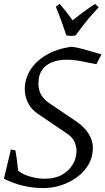

<svg xmlns="http://www.w3.org/2000/svg" viewBox="-20 -952 540 984"><path d="M203 12Q97 12 0 -36L36 -186L59 -181Q62 -165 66 -137Q70 -109 73 -77Q99 -57 136.5 -46.5Q174 -36 210 -36Q262 -36 298 -56.5Q334 -77 353 -109.5Q372 -142 372 -179Q372 -201 362 -224.5Q352 -248 324 -267L175 -368Q140 -392 123.5 -425Q107 -458 107 -495Q107 -547 135 -592.5Q163 -638 216 -669.5Q269 -701 342 -712Q361 -712 392 -704Q423 -696 453.5 -687Q484 -678 500 -673L474 -623Q433 -631 395 -638.5Q357 -646 316 -646Q297 -646 273 -641Q249 -636 227 -623Q205 -610 191 -586Q177 -562 177 -523Q177 -488 192 -464.5Q207 -441 227 -427L372 -329Q413 -301 434.5 -266Q456 -231 456 -196Q456 -147 433.5 -108.5Q411 -70 373.5 -43Q336 -16 291.5 -2Q247 12 203 12ZM344 -768Q332 -768 320 -771Q295 -845 280.5 -881.5Q266 -918 266 -918L285 -932Q293 -924 310.5 -902.5Q328 -881 352 -848Q373 -865 396.5 -882.5Q420 -900 439.5 -913.5Q459 -927 467 -932L486 -915Q486 -915 452 -877.5Q418 -840 368 -771Q356 -768 344 -768Z"/></svg>

Font: Mate
Style: Italic
Weight: 400
Italic angle: -10.8°
Designer: Eduardo Rodriguez Tunni
Foundry: Eduardo Rodriguez Tunni
Version: Version 1.003; ttfautohint (v1.8.4.7-5d5b);gftools[0.9.24]